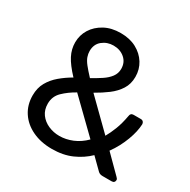

<svg xmlns="http://www.w3.org/2000/svg" viewBox="-161 -863 1016 1025"><g transform="rotate(30 347.0 -350.0)"><path d="M287 10Q219 10 166.5 -15Q114 -40 85 -84.5Q56 -129 56 -187Q56 -233 75.5 -267.5Q95 -302 127 -329Q159 -356 197 -378Q150 -428 130.5 -466Q111 -504 111 -545Q111 -590 134 -627Q157 -664 199 -687Q241 -710 298 -710Q354 -710 395 -688Q436 -666 459 -629Q482 -592 482 -546Q482 -502 461 -469Q440 -436 405.5 -410Q371 -384 330 -361L500 -194Q516 -222 530.5 -259Q545 -296 554 -346Q556 -366 575 -366H619Q629 -366 634.5 -360Q640 -354 640 -345Q639 -323 633.5 -298Q628 -273 617.5 -245Q607 -217 592.5 -189.5Q578 -162 559 -136L661 -34Q670 -26 670 -19Q670 -10 665 -5Q660 0 650 0H594Q584 0 577.5 -3Q571 -6 567 -10L501 -75Q462 -37 409 -13.5Q356 10 287 10ZM287 -70Q327 -70 367 -86.5Q407 -103 441 -137L254 -319Q211 -295 179.5 -264.5Q148 -234 148 -189Q148 -151 167.5 -124.5Q187 -98 219 -84Q251 -70 287 -70ZM275 -419Q307 -437 334.5 -455Q362 -473 378.5 -495Q395 -517 395 -545Q395 -585 367 -609Q339 -633 298 -633Q259 -633 230 -609.5Q201 -586 201 -544Q201 -527 207 -509.5Q213 -492 229.5 -471Q246 -450 275 -419Z"/></g></svg>

Font: Rubik Light
Style: Regular
Weight: 400
Version: Version 2.101